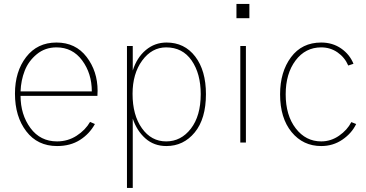

<svg xmlns="http://www.w3.org/2000/svg" viewBox="-20 -721 1852 971"><path d="M55.7 -247.1Q55.7 -359.4 112.3 -432.6Q168.9 -505.9 265.6 -505.9Q362.3 -505.9 418 -433.1Q473.6 -360.4 473.6 -261.7Q473.6 -257.8 473.1 -249.5Q472.7 -241.2 472.7 -236.3H84Q84 -141.6 133.8 -73.7Q183.6 -5.9 268.6 -5.9Q323.2 -5.9 367.7 -34.7Q412.1 -63.5 435.5 -104.5L460 -93.8Q432.6 -43.9 384.3 -13.2Q335.9 17.6 268.6 17.6Q169.9 17.6 112.8 -57.1Q55.7 -131.8 55.7 -247.1ZM84 -258.8H444.3Q444.3 -349.6 395.5 -415.5Q346.7 -481.4 265.6 -481.4Q208 -481.4 166 -446.8Q124 -412.1 105 -363.3Q85.9 -314.5 84 -258.8Z M650.4 -246.1Q650.4 -138.7 697.8 -72.3Q745.1 -5.9 820.3 -5.9Q895.5 -5.9 945.3 -70.3Q995.1 -134.8 995.1 -245.1Q995.1 -348.6 949.2 -415Q903.3 -481.4 820.3 -481.4Q748 -481.4 699.2 -415Q650.4 -348.6 650.4 -246.1ZM622.1 229.5V-488.3H651.4V-364.3Q671.9 -429.7 717.3 -467.8Q762.7 -505.9 822.3 -505.9Q913.1 -505.9 967.3 -435.1Q1021.5 -364.3 1021.5 -245.1Q1021.5 -120.1 964.8 -51.3Q908.2 17.6 821.3 17.6Q758.8 17.6 715.3 -21Q671.9 -59.6 651.4 -121.1V229.5Z M1175.8 -628.9V-701.2H1241.2V-628.9ZM1195.3 0V-488.3H1223.6V0Z M1396.5 -244.1Q1396.5 -357.4 1451.7 -431.6Q1506.8 -505.9 1604.5 -505.9Q1662.1 -505.9 1705.6 -475.6Q1749 -445.3 1767.6 -398.4L1741.2 -389.6Q1723.6 -430.7 1687 -456.1Q1650.4 -481.4 1604.5 -481.4Q1524.4 -481.4 1474.6 -415Q1424.8 -348.6 1424.8 -244.1Q1424.8 -137.7 1475.6 -71.8Q1526.4 -5.9 1604.5 -5.9Q1653.3 -5.9 1694.8 -34.7Q1736.3 -63.5 1756.8 -103.5L1781.2 -93.8Q1758.8 -46.9 1711.4 -14.6Q1664.1 17.6 1604.5 17.6Q1512.7 17.6 1454.6 -53.2Q1396.5 -124 1396.5 -244.1Z"/></svg>

Font: Gothic A1 Thin
Style: Regular
Weight: 250
Designer: HanYang I&C Co.,Ltd.
Foundry: HanYang I&C Co.,Ltd.
Version: Version 2.50